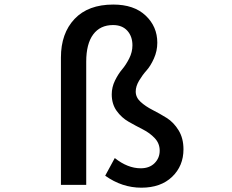

<svg xmlns="http://www.w3.org/2000/svg" viewBox="-20 -828 1040 860"><path d="M451.2 -41 494.1 -120.1Q551.8 -74.2 610.4 -74.2Q649.4 -74.2 672.4 -97.2Q695.3 -120.1 695.3 -153.3Q695.3 -185.5 673.3 -209Q651.4 -232.4 619.6 -248.5Q587.9 -264.6 556.2 -282.7Q524.4 -300.8 502.4 -331.5Q480.5 -362.3 480.5 -405.3Q480.5 -437.5 495.1 -467.3Q509.8 -497.1 526.9 -517.1Q543.9 -537.1 558.6 -565.9Q573.2 -594.7 573.2 -625Q573.2 -665 550.3 -690.4Q527.3 -715.8 486.3 -715.8Q428.7 -715.8 397.5 -673.8Q366.2 -631.8 366.2 -551.8V0H252.9V-570.3Q252.9 -678.7 314 -743.2Q375 -807.6 487.3 -807.6Q580.1 -807.6 632.3 -758.3Q684.6 -709 684.6 -636.7Q684.6 -599.6 669.4 -565.9Q654.3 -532.2 636.2 -512.2Q618.2 -492.2 603 -466.8Q587.9 -441.4 587.9 -418Q587.9 -391.6 609.9 -371.6Q631.8 -351.6 663.6 -335.4Q695.3 -319.3 726.6 -299.8Q757.8 -280.3 779.8 -244.6Q801.8 -209 801.8 -159.2Q801.8 -85 751 -36.1Q700.2 12.7 613.3 12.7Q526.4 12.7 451.2 -41Z"/></svg>

Font: GenEi Gothic M SemiBold
Style: Regular
Weight: 500
Designer: o_tamon (Modified); [Source Han Sans]
Ryoko NISHIZUKA  (kana & ideographs); Paul D. Hunt (Latin, Greek & Cyrillic); Wenl
Version: Version 1.1a;Original Version 1.004